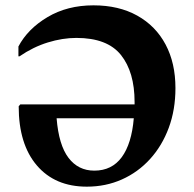

<svg xmlns="http://www.w3.org/2000/svg" viewBox="-20 -690 725 719"><path d="M305 9Q186 9 118 -70.5Q50 -150 50 -292L56 -299H484Q484 -303 484 -308Q484 -420 433 -484Q382 -548 266 -548Q214 -548 159 -531Q104 -514 53 -479H49V-516Q84 -582 158 -626Q232 -670 330 -670Q425 -670 494 -631.5Q563 -593 600 -523.5Q637 -454 637 -360Q637 -279 612 -211.5Q587 -144 542 -94.5Q497 -45 436.5 -18Q376 9 305 9ZM333 -51Q399 -51 436 -101.5Q473 -152 481 -247H192Q200 -147 236.5 -99Q273 -51 333 -51Z"/></svg>

Font: Spectral SC
Style: Bold
Weight: 700
Designer: Jean-Baptiste Levee
Foundry: Production Type
Version: Version 2.001